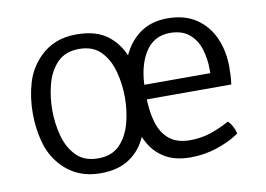

<svg xmlns="http://www.w3.org/2000/svg" viewBox="-61 -595 970 700"><g transform="rotate(-10 423.5 -245.0)"><path d="M458 -245Q458 -197.5 448.8 -151.8Q439.5 -106 417.2 -69Q395 -32 356.5 -10Q318 12 259 12Q217 12 183.2 -1.5Q149.5 -15 123 -41Q84 -80 68.5 -133Q53 -186 53 -245Q53 -304.5 68.5 -357.2Q84 -410 123 -449Q149.5 -475.5 183.2 -488.8Q217 -502 259 -502Q335 -502 378.5 -466.2Q422 -430.5 440 -372Q458 -313.5 458 -245ZM125 -245Q125 -195.5 137.5 -149.2Q150 -103 179.5 -73Q209 -43 260 -43Q310.5 -43 339.8 -73Q369 -103 381.5 -149.2Q394 -195.5 394 -245Q394 -294.5 381.5 -341.2Q369 -388 339.8 -418Q310.5 -448 260 -448Q209 -448 179.5 -418Q150 -388 137.5 -341.2Q125 -294.5 125 -245ZM439 -224V-278H716V-290Q716 -333.5 704.2 -369.2Q692.5 -405 666 -426.5Q639.5 -448 596 -448Q535.5 -448 503.2 -396Q471 -344 471 -257V-240Q471 -184.5 483 -141.5Q495 -98.5 523.8 -74.2Q552.5 -50 602 -50Q642.5 -50 678.8 -62.2Q715 -74.5 748 -93Q758 -84 765.2 -69.8Q772.5 -55.5 774 -44Q739.5 -20 691.8 -4Q644 12 593 12Q537.5 12 500.8 -9Q464 -30 442.5 -66.5Q421 -103 412 -149.5Q403 -196 403 -247Q403 -320.5 425 -378.2Q447 -436 490 -469Q533 -502 596 -502Q660 -502 702.8 -473Q745.5 -444 766.8 -395.5Q788 -347 788 -288Q788 -270 787.2 -256Q786.5 -242 784 -224Z"/></g></svg>

Font: Signika Negative Light Light
Style: Regular
Weight: 300
Version: Version 2.001